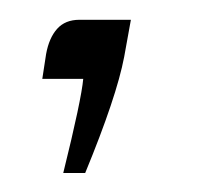

<svg xmlns="http://www.w3.org/2000/svg" viewBox="-20 -75 203 197"><path d="M23.4 5.9 27.3 -19.5Q30.3 -36.1 38.6 -45.4Q46.9 -54.7 61.5 -54.7H114.3L107.4 -16.6Q99.6 24.4 67.4 102.5H44.9Q63.5 27.3 65.4 5.9Z"/></svg>

Font: Kleymisska
Style: Regular
Weight: 500
Italic angle: -8°
Designer: gluk
Foundry: gluk
Version: Version 0.298